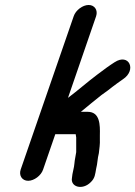

<svg xmlns="http://www.w3.org/2000/svg" viewBox="-20 -720 543 771"><path d="M276 -655 63 -39C55 -15 69 6 93 6C117 6 145 -15 153 -39L202 -181H284C285 -173 286 -169 286 -168V-109C284 -94 280 -79 279 -65C278 -47 270 -24 269 -6C262 31 311 45 344 12C362 -5 362 -21 366 -42C372 -65 371 -82 377 -105C379 -122 382 -144 381 -159V-177C382 -218 382 -271 332 -271H304L306 -272C334 -295 359 -316 387 -338L412 -356C424 -366 437 -375 450 -385C459 -391 465 -396 474 -402C530 -439 498 -508 440 -470C430 -463 421 -458 409 -449L370 -420C330 -390 293 -357 253 -327L366 -655C374 -679 360 -700 336 -700C312 -700 284 -679 276 -655Z"/></svg>

Font: Electronic
Style: BlkSuIt
Weight: 900
Version: Version 1.011